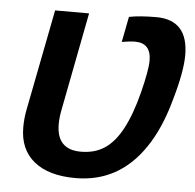

<svg xmlns="http://www.w3.org/2000/svg" viewBox="-51 -749 824 811"><g transform="rotate(5 361.0 -343.5)"><path d="M298 10Q184 10 122 -40.5Q60 -91 60 -184Q60 -222 67 -258L151 -688H295L214 -269Q208 -238 208 -211Q208 -103 311 -103Q370 -103 412 -131Q454 -159 486 -219Q519 -281 543 -376Q567 -472 567 -511Q567 -586 499 -586Q478 -586 443 -580L464 -688Q510 -697 579 -697Q715 -697 715 -547Q715 -477 679 -353Q645 -230 590 -150Q482 10 298 10Z"/></g></svg>

Font: Libra Sans
Style: Bold Italic
Weight: 700
Italic angle: -12°
Foundry: Context Ltd
Version: Version 1.002